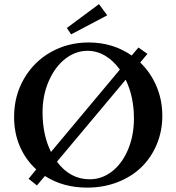

<svg xmlns="http://www.w3.org/2000/svg" viewBox="-20 -878 838 912"><path d="M317.9 -714.8 297.4 -745.1 450.2 -858.4 489.3 -805.2ZM155.3 2.9 115.7 -28.8 152.3 -73.2Q102.1 -118.7 74.5 -182.4Q46.9 -246.1 46.9 -322.3Q46.9 -423.3 94.5 -504.9Q142.1 -586.4 222.9 -631.3Q303.7 -676.3 400.9 -676.3Q516.1 -676.3 605.5 -614.3L637.7 -652.3L680.2 -622.1L646 -581.1Q695.8 -533.2 723.4 -468Q751 -402.8 751 -327.6Q751 -255.9 724.9 -192.9Q698.7 -129.9 652.3 -84.5Q606 -39.1 539.1 -12.9Q472.2 13.2 394 13.2Q279.8 13.2 193.4 -42ZM182.1 -344.2Q182.1 -237.3 222.2 -156.2L549.3 -547.4Q519 -589.8 479.5 -613.3Q439.9 -636.7 396 -636.7Q339.8 -636.7 291 -599.4Q242.2 -562 212.2 -494.1Q182.1 -426.3 182.1 -344.2ZM406.2 -26.4Q464.4 -26.4 512.5 -64Q560.5 -101.6 588.4 -168Q616.2 -234.4 616.2 -315.4Q616.2 -418.5 577.1 -499.5L250.5 -109.9Q313 -26.4 406.2 -26.4Z"/></svg>

Font: Elstob 8pt Medium
Style: Regular
Weight: 500
Designer: Peter S. Baker
Version: Version 1.015